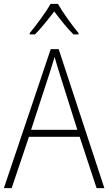

<svg xmlns="http://www.w3.org/2000/svg" viewBox="-20 -968 557 988"><path d="M278 -948H240C217 -906 165 -836 133 -798V-791H160C192 -823 231 -872 259 -909C288 -871 324 -824 358 -791H384V-798C355 -832 302 -905 278 -948ZM477 0H517L282 -715H241L0 0H40L129 -264H390ZM288 -585 378 -300H140L233 -585C242 -614 252 -644 261 -675C270 -642 280 -611 288 -585Z"/></svg>

Font: Noto Sans Lao UI SemCond ExtLt
Style: Regular
Weight: 200
Width: 4
Designer: Monotype Design Team
Foundry: Monotype Imaging Inc.
Version: Version 2.000